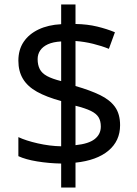

<svg xmlns="http://www.w3.org/2000/svg" viewBox="-20 -779 612 857"><path d="M253 -49Q198 -50 146 -58.5Q94 -67 62 -82V-167Q96 -151 149 -139Q202 -127 253 -126V-328Q187 -346 145 -369.5Q103 -393 82.5 -427Q62 -461 62 -508Q62 -557 85.5 -592Q109 -627 152 -647.5Q195 -668 253 -671V-759H317V-672Q370 -671 413.5 -660.5Q457 -650 493 -635L466 -561Q434 -574 395.5 -583.5Q357 -593 317 -596V-395Q383 -376 427 -354.5Q471 -333 493.5 -301.5Q516 -270 516 -220Q516 -150 464 -106.5Q412 -63 317 -53V58H253ZM317 -131Q376 -137 403 -158.5Q430 -180 430 -214Q430 -239 420 -255.5Q410 -272 385.5 -284Q361 -296 317 -307ZM253 -594Q217 -592 194 -581.5Q171 -571 159.5 -554Q148 -537 148 -515Q148 -489 157.5 -470.5Q167 -452 190 -439.5Q213 -427 253 -417Z"/></svg>

Font: lmalayalam25
Style: Book
Weight: 400
Designer: Jelle Bosma - Monotype Design Team
Foundry: Monotype Imaging Inc.
Version: Version 2.003